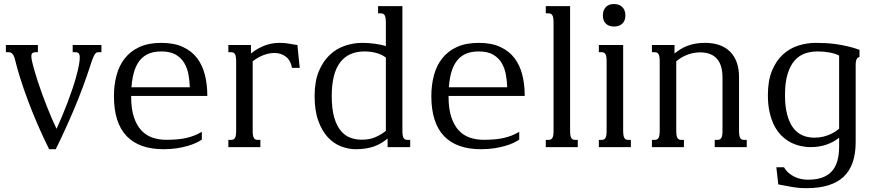

<svg xmlns="http://www.w3.org/2000/svg" viewBox="-20 -747 4454 975"><path d="M263.2 10.7H229.5Q197.3 -53.7 169.7 -117.9Q142.1 -182.1 120.1 -241.5Q98.1 -300.8 82 -352.3Q65.9 -403.8 56.6 -442.9Q53.2 -457 48.8 -465.1Q44.4 -473.1 39.6 -476.8Q34.7 -480.5 30.3 -481.2Q25.9 -481.9 22.9 -481.9H9.8V-518.6H172.4V-481.9H163.1Q146 -481.9 141.6 -473.9Q137.2 -465.8 141.1 -443.8Q145.5 -421.4 153.6 -393.3Q161.6 -365.2 171.9 -333.7Q182.1 -302.2 194.1 -269.5Q206.1 -236.8 218.5 -205.3Q231 -173.8 243.4 -144.8Q255.9 -115.7 267.1 -92.8Q280.3 -121.1 294.4 -154.8Q308.6 -188.5 321.8 -223.1Q335 -257.8 346.4 -291.5Q357.9 -325.2 365.7 -353.5Q377 -394 381.3 -419.2Q385.7 -444.3 385 -458.3Q384.3 -472.2 378.7 -477.1Q373 -481.9 364.3 -481.9H349.1V-518.6H495.1V-481.9H481Q475.6 -481.9 471.2 -480.5Q466.8 -479 462.2 -472.4Q457.5 -465.8 451.9 -452.1Q446.3 -438.5 438.5 -413.6Q404.3 -308.1 360.4 -202.9Q316.4 -97.7 263.2 10.7Z M799.3 -529.3Q864.3 -529.3 908.9 -508.5Q953.6 -487.8 981 -451.7Q1008.3 -415.5 1020.5 -366.9Q1032.7 -318.4 1032.7 -262.7V-259.8H646V-256.3Q646 -195.8 659.4 -154.1Q672.9 -112.3 696.5 -86.2Q720.2 -60.1 752.9 -48.6Q785.6 -37.1 824.2 -37.1Q852.5 -37.1 876.7 -39.1Q900.9 -41 922.9 -45.7Q944.8 -50.3 964.8 -58.1Q984.9 -65.9 1004.9 -77.6V-38.1Q993.2 -29.8 974.9 -21.2Q956.5 -12.7 931.9 -5.6Q907.2 1.5 877 6.1Q846.7 10.7 810.5 10.7Q686.5 10.7 622.6 -56.4Q558.6 -123.5 558.6 -259.3Q558.6 -315.4 571.8 -364.7Q585 -414.1 613.8 -450.7Q642.6 -487.3 688.2 -508.3Q733.9 -529.3 799.3 -529.3ZM943.8 -303.7Q942.9 -337.4 936.8 -369.9Q930.7 -402.3 915 -428.2Q899.4 -454.1 871.6 -470Q843.8 -485.8 799.3 -485.8Q755.9 -485.8 726.6 -470.5Q697.3 -455.1 679.4 -425.5Q661.6 -396 653.8 -353Q649.4 -330.1 647.5 -303.7Z M1263.2 -436V-85Q1263.2 -69.8 1264.6 -60.5Q1266.1 -51.3 1269.5 -45.9Q1272.9 -40.5 1277.6 -38.6Q1282.2 -36.6 1289.1 -36.6H1302.2V0H1139.6V-36.6H1153.3Q1159.7 -36.6 1164.6 -38.6Q1169.4 -40.5 1172.9 -45.9Q1176.3 -51.3 1177.7 -60.5Q1179.2 -69.8 1179.2 -85V-433.6Q1179.2 -448.7 1177.7 -458Q1176.3 -467.3 1172.9 -472.7Q1169.4 -478 1164.6 -480Q1159.7 -481.9 1153.3 -481.9H1139.6V-518.6H1254.4V-475.1Q1273.9 -491.2 1293.5 -501.7Q1313 -512.2 1331.3 -518.3Q1349.6 -524.4 1366.9 -526.9Q1384.3 -529.3 1399.9 -529.3Q1428.7 -529.3 1451.7 -524.7Q1474.6 -520 1490.2 -518.6L1502 -402.3H1462.9Q1456.1 -440.4 1431.6 -459.2Q1407.2 -478 1373 -478Q1348.1 -478 1319.8 -467.8Q1291.5 -457.5 1263.2 -436Z M1939.5 -454.6Q1932.1 -460.4 1921.6 -466.1Q1911.1 -471.7 1897.5 -476.1Q1883.8 -480.5 1866.9 -483.2Q1850.1 -485.8 1831.1 -485.8Q1749.5 -485.8 1707 -429.9Q1664.6 -374 1664.6 -259.3Q1664.6 -193.4 1677.2 -150.4Q1689.9 -107.4 1711.2 -82.3Q1732.4 -57.1 1759.8 -47.4Q1787.1 -37.6 1816.4 -37.6Q1857.4 -37.6 1887 -50.8Q1916.5 -64 1939.5 -82.5ZM2023.4 -715.8V-85Q2023.4 -69.8 2024.9 -60.5Q2026.4 -51.3 2029.8 -45.9Q2033.2 -40.5 2037.8 -38.6Q2042.5 -36.6 2049.3 -36.6H2063V0H1948.2V-43.5Q1915.5 -15.6 1876.5 -2.4Q1837.4 10.7 1786.6 10.7Q1749 10.7 1711.7 -3.7Q1674.3 -18.1 1644.5 -50.3Q1614.7 -82.5 1596.2 -134Q1577.6 -185.5 1577.6 -259.3Q1577.6 -332.5 1598.6 -383.8Q1619.6 -435.1 1653.8 -467.5Q1688 -500 1731.4 -514.6Q1774.9 -529.3 1820.3 -529.3Q1836.4 -529.3 1853 -528.1Q1869.6 -526.9 1885.3 -524.7Q1900.9 -522.5 1914.8 -519.5Q1928.7 -516.6 1939.5 -513.2V-630.9Q1939.5 -646 1938 -655.3Q1936.5 -664.6 1933.1 -669.9Q1929.7 -675.3 1924.8 -677.2Q1919.9 -679.2 1913.6 -679.2H1899.9V-715.8Z M2411.1 -529.3Q2476.1 -529.3 2520.8 -508.5Q2565.4 -487.8 2592.8 -451.7Q2620.1 -415.5 2632.3 -366.9Q2644.5 -318.4 2644.5 -262.7V-259.8H2257.8V-256.3Q2257.8 -195.8 2271.2 -154.1Q2284.7 -112.3 2308.3 -86.2Q2332 -60.1 2364.7 -48.6Q2397.5 -37.1 2436 -37.1Q2464.4 -37.1 2488.5 -39.1Q2512.7 -41 2534.7 -45.7Q2556.6 -50.3 2576.7 -58.1Q2596.7 -65.9 2616.7 -77.6V-38.1Q2605 -29.8 2586.7 -21.2Q2568.4 -12.7 2543.7 -5.6Q2519 1.5 2488.8 6.1Q2458.5 10.7 2422.4 10.7Q2298.3 10.7 2234.4 -56.4Q2170.4 -123.5 2170.4 -259.3Q2170.4 -315.4 2183.6 -364.7Q2196.8 -414.1 2225.6 -450.7Q2254.4 -487.3 2300 -508.3Q2345.7 -529.3 2411.1 -529.3ZM2555.7 -303.7Q2554.7 -337.4 2548.6 -369.9Q2542.5 -402.3 2526.9 -428.2Q2511.2 -454.1 2483.4 -470Q2455.6 -485.8 2411.1 -485.8Q2367.7 -485.8 2338.4 -470.5Q2309.1 -455.1 2291.3 -425.5Q2273.4 -396 2265.6 -353Q2261.2 -330.1 2259.3 -303.7Z M2751.5 -715.8H2875V-85Q2875 -69.8 2876.5 -60.5Q2877.9 -51.3 2881.3 -45.9Q2884.8 -40.5 2889.4 -38.6Q2894 -36.6 2900.9 -36.6H2914.1V0H2751.5V-36.6H2765.1Q2771.5 -36.6 2776.4 -38.6Q2781.2 -40.5 2784.7 -45.9Q2788.1 -51.3 2789.6 -60.5Q2791 -69.8 2791 -85V-630.9Q2791 -646 2789.6 -655.3Q2788.1 -664.6 2784.7 -669.9Q2781.2 -675.3 2776.4 -677.2Q2771.5 -679.2 2765.1 -679.2H2751.5Z M3021 -518.6H3144.5V-85Q3144.5 -69.8 3146 -60.5Q3147.5 -51.3 3150.9 -45.9Q3154.3 -40.5 3158.9 -38.6Q3163.6 -36.6 3170.4 -36.6H3183.6V0H3021V-36.6H3034.7Q3041 -36.6 3045.9 -38.6Q3050.8 -40.5 3054.2 -45.9Q3057.6 -51.3 3059.1 -60.5Q3060.5 -69.8 3060.5 -85V-433.6Q3060.5 -448.7 3059.1 -458Q3057.6 -467.3 3054.2 -472.7Q3050.8 -478 3045.9 -480Q3041 -481.9 3034.7 -481.9H3021ZM3041.5 -668.5Q3041.5 -695.3 3056.4 -710.9Q3071.3 -726.6 3097.7 -726.6Q3125 -726.6 3140.4 -710.9Q3155.8 -695.3 3155.8 -668.5Q3155.8 -642.1 3140.4 -627.2Q3125 -612.3 3097.7 -612.3Q3071.3 -612.3 3056.4 -627.2Q3041.5 -642.1 3041.5 -668.5Z M3414.1 -85Q3414.1 -69.8 3415.5 -60.5Q3417 -51.3 3420.4 -45.9Q3423.8 -40.5 3428.5 -38.6Q3433.1 -36.6 3439.9 -36.6H3453.1V0H3290.5V-36.6H3304.2Q3310.5 -36.6 3315.4 -38.6Q3320.3 -40.5 3323.7 -45.9Q3327.1 -51.3 3328.6 -60.5Q3330.1 -69.8 3330.1 -85V-433.6Q3330.1 -448.7 3328.6 -458Q3327.1 -467.3 3323.7 -472.7Q3320.3 -478 3315.4 -480Q3310.5 -481.9 3304.2 -481.9H3290.5V-518.6H3405.3V-475.1Q3419.9 -487.3 3436 -497.3Q3452.1 -507.3 3470.9 -514.4Q3489.7 -521.5 3512 -525.4Q3534.2 -529.3 3560.5 -529.3Q3602.5 -529.3 3634.8 -517.6Q3667 -505.9 3688.7 -483.4Q3710.4 -460.9 3721.7 -429Q3732.9 -397 3732.9 -356V-85Q3732.9 -69.8 3734.4 -60.5Q3735.8 -51.3 3739.3 -45.9Q3742.7 -40.5 3747.3 -38.6Q3752 -36.6 3758.8 -36.6H3772V0H3609.4V-36.6H3623Q3629.4 -36.6 3634.3 -38.6Q3639.2 -40.5 3642.6 -45.9Q3646 -51.3 3647.5 -60.5Q3648.9 -69.8 3648.9 -85V-353Q3648.9 -382.3 3642.6 -406Q3636.2 -429.7 3622.6 -446.3Q3608.9 -462.9 3587.4 -471.9Q3565.9 -481 3536.1 -481Q3469.2 -481 3414.1 -436Z M4132.8 -485.8Q4099.6 -485.8 4069.6 -476.1Q4039.6 -466.3 4016.6 -441.2Q3993.7 -416 3980 -373Q3966.3 -330.1 3966.3 -264.2Q3966.3 -207 3977.1 -166Q3987.8 -125 4007.1 -98.9Q4026.4 -72.8 4054 -60.3Q4081.5 -47.9 4115.2 -47.9Q4139.2 -47.9 4159.4 -52.7Q4179.7 -57.6 4195.3 -64.7Q4210.9 -71.8 4222.4 -79.6Q4233.9 -87.4 4241.2 -93.3V-464.8Q4232.4 -469.7 4220.2 -473.6Q4208 -477.5 4193.8 -480.2Q4179.7 -482.9 4164.1 -484.4Q4148.4 -485.8 4132.8 -485.8ZM4122.1 -529.3Q4146 -529.3 4171.6 -528.1Q4197.3 -526.9 4225.1 -522.9Q4252.9 -519 4283 -512.2Q4313 -505.4 4344.7 -494.1V-457.5Q4340.8 -456.5 4337.4 -454.8Q4334 -453.1 4331.3 -448.7Q4328.6 -444.3 4326.9 -436.5Q4325.2 -428.7 4325.2 -415.5V-25.4Q4325.2 93.3 4263.7 150.9Q4202.1 208.5 4075.7 208.5Q4034.2 208.5 3999.3 201.9Q3964.4 195.3 3932.1 189.5L3922.4 102.5H3961.4Q3971.2 119.6 3985.1 131.3Q3999 143.1 4015.1 150.9Q4031.2 158.7 4048.8 162.1Q4066.4 165.5 4083.5 165.5Q4126 165.5 4155.8 154.5Q4185.5 143.6 4204.6 122.3Q4223.6 101.1 4232.4 69.3Q4241.2 37.6 4241.2 -3.4V-47.9Q4215.3 -26.4 4178.7 -13.2Q4142.1 0 4096.2 0Q4069.8 0 4043.5 -6.1Q4017.1 -12.2 3992.9 -25.1Q3968.8 -38.1 3948 -58.8Q3927.2 -79.6 3912.1 -108.9Q3897 -138.2 3888.2 -176.8Q3879.4 -215.3 3879.4 -264.2Q3879.4 -337.9 3900.6 -388.7Q3921.9 -439.5 3956.3 -470.7Q3990.7 -502 4034.2 -515.6Q4077.6 -529.3 4122.1 -529.3Z"/></svg>

Font: Arian Grqi
Style: Regular
Weight: 400
Designer: Ruben Hakobyan (Tarumian)
Foundry: Ruben Hakobyan (Tarumian)
Version: Version 1.003